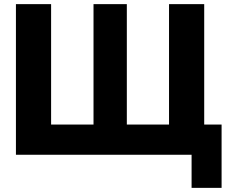

<svg xmlns="http://www.w3.org/2000/svg" viewBox="-20 -748 1136 928"><path d="M57 0V-728H227V-146H432V-728H593V-146H797V-728H967V-146H1051V160H906V0Z"/></svg>

Font: Murecho
Style: Bold
Weight: 700
Designer: Neil Summerour
Foundry: Positype
Version: Version 1.010; ttfautohint (v1.8.3)